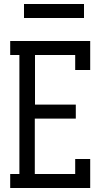

<svg xmlns="http://www.w3.org/2000/svg" viewBox="-20 -940 540 960"><path d="M31 0V-70H77V-665H31V-735H431V-590H356V-665H155V-417H359V-347H154V-70H356V-145H431V0ZM100 -850V-920H400V-850Z"/></svg>

Font: Iosevka Gothic
Style: Regular
Weight: 400
Monospace: yes
Designer: Belleve Invis
Foundry: Belleve Invis
Version: Version 15.5.1; ttfautohint (v1.8.4)